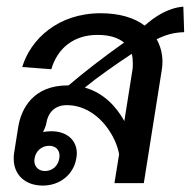

<svg xmlns="http://www.w3.org/2000/svg" viewBox="-20 -556 582 583"><path d="M22.5 -89.2C21.7 -84.2 21.7 -78.3 21.7 -73.3C21.7 -26.7 55 7.5 110 7.5C160.8 7.5 203.3 -25 211.7 -75C212.5 -80 213.3 -85 213.3 -90C213.3 -131.7 181.7 -157.5 135.8 -157.5C127.5 -157.5 118.3 -156.7 110.8 -155C114.2 -162.5 119.2 -172.5 120.8 -182.5C125.8 -214.2 146.7 -236.7 182.5 -236.7C275.8 -236.7 332.5 -143.3 341.7 -87.5L327.5 0H416.7L470.8 -340.8C472.5 -350 473.3 -359.2 473.3 -368.3C473.3 -394.2 466.7 -416.7 455.8 -436.7C481.7 -450 507.5 -457.5 539.2 -458.3L536.7 -535.8C487.5 -531.7 449.2 -504.2 419.2 -478.3C387.5 -502.5 341.7 -515.8 285.8 -515.8C155 -515.8 72.5 -435.8 47.5 -352.5L135.8 -345.8C155 -410.8 205 -450 275.8 -450C310.8 -450 337.5 -442.5 356.7 -426.7C295 -383.3 230 -332.5 188.3 -296.7H185.8C81.7 -296.7 44.2 -227.5 35 -168.3ZM129.2 -113.3C149.2 -113.3 160.8 -100.8 160.8 -82.5C160.8 -80 160 -77.5 160 -75C156.7 -52.5 139.2 -36.7 116.7 -36.7C96.7 -36.7 84.2 -50 84.2 -68.3C84.2 -70.8 85 -72.5 85 -75C88.3 -97.5 106.7 -113.3 129.2 -113.3ZM237.5 -290C275 -320.8 328.3 -358.3 380 -392.5C382.5 -384.2 383.3 -374.2 383.3 -364.2C383.3 -356.7 383.3 -349.2 381.7 -340.8L357.5 -188.3C333.3 -232.5 294.2 -274.2 237.5 -290Z"/></svg>

Font: Boon Medium
Style: Italic
Weight: 500
Italic angle: -9°
Designer: Sungsit Sawaiwan
Foundry: FontUni
Version: Version 3.0